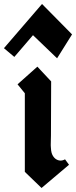

<svg xmlns="http://www.w3.org/2000/svg" viewBox="-74 -938 382 965"><path d="M-54.2 -695.8 -2 -651.9 91.8 -761.2 212.9 -645 288.1 -765.1 137.2 -918ZM50.8 -469.2V-74.2L134.8 6.8L272.9 -109.9L252.9 -137.2Q237.3 -128.4 222.2 -131.8Q209.5 -134.8 200.2 -144Q190.4 -153.8 185.5 -169.4Q182.6 -178.7 181.6 -198.2Q180.7 -203.1 181.4 -227.5Q182.1 -252 182.1 -256.8L183.1 -528.8L113.8 -603L14.2 -514.2Z"/></svg>

Font: KJV1611
Style: Regular
Weight: 400
Version: Version 3.6.1